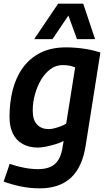

<svg xmlns="http://www.w3.org/2000/svg" viewBox="-30 -810 585 1050"><path d="M-10 183 23 86Q59 99 100 107Q141 115 178 115Q217 115 245 103Q273 91 290 63Q307 35 313 -10L318 -39Q297 -28 271 -20.5Q245 -13 221 -8Q197 -3 177 -3Q127 -3 91.5 -24Q56 -45 39 -82.5Q22 -120 22 -171Q22 -249 39.5 -318Q57 -387 95 -439.5Q133 -492 191.5 -521.5Q250 -551 332 -551Q354 -551 381 -549Q408 -547 434 -543Q460 -539 482 -533.5Q504 -528 519 -523L439 -17Q421 103 358.5 161.5Q296 220 187 220Q134 220 83.5 209.5Q33 199 -10 183ZM381 -441Q368 -447 352 -450.5Q336 -454 312 -454Q276 -454 246 -432Q216 -410 194.5 -373.5Q173 -337 161 -293.5Q149 -250 149 -205Q149 -153 173 -128.5Q197 -104 236 -104Q251 -104 268 -108.5Q285 -113 302.5 -119.5Q320 -126 332 -134ZM157 -596 288 -790H425L490 -596H391L344 -725L257 -596Z"/></svg>

Font: Georama ExtraCondensed Thin SemiBold
Style: Italic
Weight: 600
Italic angle: -9°
Version: Version 1.001